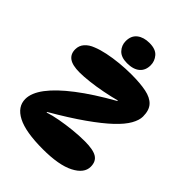

<svg xmlns="http://www.w3.org/2000/svg" viewBox="-235 -932 1053 1053"><g transform="rotate(45 291.5 -406.0)"><path d="M29 -120Q29 -167 70.5 -222Q112 -277 193.5 -339.5Q275 -402 394 -469V-473Q353 -462 304.5 -452.5Q256 -443 211.5 -438Q167 -433 137 -433Q81 -433 55.5 -451.5Q30 -470 30 -506Q30 -535 48.5 -556Q67 -577 99 -589Q128 -601 168.5 -609.5Q209 -618 255 -622.5Q301 -627 344 -627Q414 -627 460.5 -617.5Q507 -608 530.5 -582.5Q554 -557 554 -508Q554 -480 534 -444.5Q514 -409 469 -366.5Q424 -324 349 -271Q274 -218 164 -154V-150Q197 -161 241 -169Q285 -177 332.5 -182Q380 -187 424 -187Q489 -187 517.5 -169.5Q546 -152 546 -111Q546 -60 481 -26.5Q416 7 292 7Q158 7 93.5 -26.5Q29 -60 29 -120ZM294 -819Q342 -819 363.5 -794Q385 -769 385 -737Q385 -697 359 -675Q333 -653 285 -653Q239 -653 216.5 -677Q194 -701 194 -734Q194 -776 221.5 -797.5Q249 -819 294 -819Z"/></g></svg>

Font: DynaPuff Medium
Style: Regular
Weight: 500
Version: Version 2.000